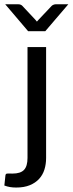

<svg xmlns="http://www.w3.org/2000/svg" viewBox="-47 -695 335 887"><path d="M0 0ZM166 -477.5V34.7Q166 63.5 158.2 88.4Q150.4 113.3 133.5 131.6Q116.7 149.9 90.6 160.6Q64.5 171.4 27.8 171.4Q12.2 171.4 -0.7 169.2Q-13.7 167 -26.9 162.1L-22 116.2Q-21.5 111.8 -19.8 109.6Q-18.1 107.4 -14.4 106.9Q-10.7 106.4 -4.6 106.7Q1.5 106.9 10.7 106.9Q47.9 106.9 64 89.8Q80.1 72.8 80.1 34.7V-477.5ZM-22.9 -675.3H36.6Q48.8 -675.3 55.7 -668.5L115.7 -604.5Q119.6 -600.1 123.5 -595.2L131.8 -604.5L191.9 -668Q194.8 -670.9 200.2 -673.1Q205.6 -675.3 210.9 -675.3H268.6L162.1 -550.8H83Z"/></svg>

Font: Carlito
Style: Regular
Weight: 400
Designer: Lukasz Dziedzic
Foundry: tyPoland Lukasz Dziedzic
Version: Version 1.103; Beta1; all basic design good, some composites